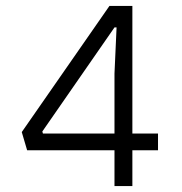

<svg xmlns="http://www.w3.org/2000/svg" viewBox="-20 -624 609 644"><path d="M364 -120H71L53 -181L347 -604H424V-176H510V-120H424V0H364ZM364 -176V-377L371 -532H364L122 -183L124 -176Z"/></svg>

Font: Athiti
Style: Regular
Weight: 400
Designer: CadsonDemak Team
Foundry: CadsonDemak
Version: Version 1.033